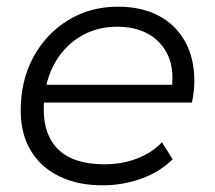

<svg xmlns="http://www.w3.org/2000/svg" viewBox="-20 -550 644 575"><path d="M287 5Q212 5 156.5 -22.5Q101 -50 71.5 -100Q42 -150 42 -219Q42 -309 80 -379Q118 -449 184 -489.5Q250 -530 333 -530Q403 -530 454 -503.5Q505 -477 533.5 -427Q562 -377 562 -307Q562 -291 560 -274.5Q558 -258 555 -243H94L103 -296H522L493 -276Q503 -339 484 -382Q465 -425 425.5 -447.5Q386 -470 331 -470Q267 -470 217 -438.5Q167 -407 139 -351.5Q111 -296 111 -222Q111 -143 156.5 -100.5Q202 -58 293 -58Q346 -58 391 -75.5Q436 -93 465 -124L497 -73Q460 -36 404.5 -15.5Q349 5 287 5Z"/></svg>

Font: MOST Montserrat
Style: Italic
Weight: 400
Italic angle: -11.3°
Designer: Julieta Ulanovsky
Foundry: Julieta Ulanovsky
Version: Version 8.000;March 11, 2024;FontCreator 15.0.0.2926 64-bit